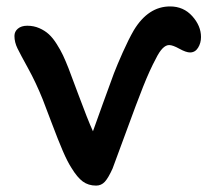

<svg xmlns="http://www.w3.org/2000/svg" viewBox="-20 -561 645 597"><path d="M278.8 16.1Q254.9 16.1 237.5 3.4Q220.2 -9.3 202.1 -39.1Q189.5 -58.6 175.3 -91.6Q161.1 -124.5 140.6 -179Q120.1 -233.4 112.8 -252Q91.3 -305.2 67.6 -348.1Q43.9 -391.1 34.4 -410.4Q24.9 -429.7 24.9 -449.2Q24.9 -462.9 35.6 -471.9Q46.4 -481 64.9 -481Q85 -481 102.3 -473.4Q119.6 -465.8 132.1 -454.3Q144.5 -442.9 156.2 -424.3Q168 -405.8 175.8 -389.2Q183.6 -372.6 192.9 -349.1Q195.8 -342.3 224.1 -265.9Q252.4 -189.5 269 -152.8Q276.4 -173.3 300.5 -240.5Q324.7 -307.6 334.2 -332.8Q343.8 -357.9 361.8 -398.4Q379.9 -439 396 -466.8Q440.9 -541 508.8 -541Q550.8 -541 577.9 -510.7Q605 -480.5 605 -445.8Q605 -427.2 595.9 -412.6Q586.9 -397.9 570.8 -397.9Q558.6 -397.9 537.8 -409.4Q517.1 -420.9 505.9 -420.9Q485.4 -420.9 464.8 -378.9Q445.8 -343.8 425 -291.5Q404.3 -239.3 373.8 -155.5Q343.3 -71.8 330.1 -37.1Q316.9 -7.8 305.9 4.2Q294.9 16.1 278.8 16.1Z"/></svg>

Font: Shantell Sans Irregular
Style: Regular
Weight: 500
Designer: Stephen Nixon, Anya Danilova, Shantell Martin
Foundry: Arrow Type
Version: Version 1.006;[9816181b4]